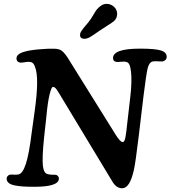

<svg xmlns="http://www.w3.org/2000/svg" viewBox="-20 -965 889 1001"><path d="M501 -806.2Q464.4 -780.3 449 -771.5Q433.6 -762.7 419.4 -762.7Q408.7 -762.7 402.6 -768.3Q396.5 -773.9 397.5 -783.7Q397.5 -788.6 399.2 -793.5Q400.9 -798.3 405.8 -805.2Q410.6 -812 413.8 -816.4Q417 -820.8 426 -831.3Q435.1 -841.8 439.9 -847.7Q453.1 -863.8 465.6 -885.5Q478 -907.2 483.9 -914.6Q509.3 -944.8 535.2 -944.8Q558.1 -944.8 574.7 -929.4Q591.3 -914.1 590.8 -890.6Q589.8 -869.6 574.7 -855.5Q564.5 -846.7 539.6 -831.3Q514.6 -815.9 501 -806.2ZM145.5 -275.4 161.6 -391.6Q185.1 -561.5 162.6 -615.7Q155.8 -639.6 138.2 -642.1Q125.5 -644 108.4 -640.6Q91.3 -637.2 84.5 -638.7Q65.9 -642.6 65.9 -660.2Q65.9 -683.6 105.5 -694.8Q130.9 -703.1 183.3 -707.8Q235.8 -712.4 265.1 -710.9Q288.1 -710.4 302 -700.2Q315.9 -689.9 332 -665.5L583 -262.7Q607.4 -224.1 619.6 -224.1Q628.9 -224.1 633.5 -246.8Q638.2 -269.5 644.5 -331.5L659.2 -459Q668.5 -538.6 663.3 -588.9Q658.2 -639.2 639.6 -641.6Q629.4 -645.5 610.8 -643.1Q592.3 -640.6 585.4 -642.6Q569.3 -645.5 569.3 -662.1Q569.3 -711.4 710 -711.4Q789.1 -711.4 819.1 -701.9Q849.1 -692.4 849.1 -668.9Q849.1 -650.4 829.1 -645Q821.8 -644 804 -645.3Q786.1 -646.5 775.9 -644.5Q756.8 -639.6 749.5 -607.9Q742.2 -576.2 729 -470.7L703.1 -254.4Q687 -119.1 678.2 -80.1Q657.2 16.6 616.7 16.6Q588.4 16.6 567.9 -15.1L288.1 -478.5Q286.6 -481 283.4 -486.1Q280.3 -491.2 278.8 -493.2Q277.3 -495.1 274.7 -499Q272 -502.9 270.3 -504.6Q268.6 -506.3 266.1 -508.3Q263.7 -510.3 261.2 -511Q258.8 -511.7 256.3 -511.7Q247.6 -511.7 237.8 -469.5Q228 -427.2 221.7 -356.4L209 -240.2Q199.2 -141.1 203.6 -101.3Q208 -61.5 227.5 -57.6Q238.8 -54.2 251.2 -54.2Q263.7 -54.2 271 -53.7Q278.3 -52.2 282.7 -46.6Q287.1 -41 287.1 -34.2Q287.1 8.8 159.2 8.8Q124.5 8.8 101.6 7.3Q78.6 5.9 57.1 1.7Q35.6 -2.4 25.1 -11.5Q14.6 -20.5 14.6 -34.2Q14.6 -41 19.3 -46.6Q23.9 -52.2 30.8 -54.2Q36.6 -55.7 51.3 -54.4Q65.9 -53.2 76.2 -55.7Q97.2 -58.6 114.3 -108.9Q131.3 -159.2 145.5 -275.4Z"/></svg>

Font: Cooper* SemiBold
Style: Italic
Weight: 600
Italic angle: -7°
Designer: Owen Earl
Foundry: indestructible type*
Version: Version 0.001